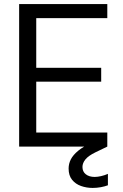

<svg xmlns="http://www.w3.org/2000/svg" viewBox="-20 -720 605 943"><path d="M74 0V-700H507V-631H158V-387H477V-319H158V-69H507V0ZM435 203Q405 203 378 193.5Q351 184 334 163Q317 142 317 108Q317 84 328 62.5Q339 41 364.5 20Q390 -1 433 -20L486 -43L507 0L449 28Q414 45 399.5 63Q385 81 385 100Q385 123 401.5 136Q418 149 445 149Q459 149 476.5 145Q494 141 510 134V190Q494 196 474.5 199.5Q455 203 435 203Z"/></svg>

Font: DM Sans 18pt
Style: Regular
Weight: 400
Designer: Colophon Foundry, Jonny Pinhorn
Foundry: Colophon Foundry
Version: Version 4.004;gftools[0.9.30]